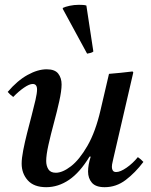

<svg xmlns="http://www.w3.org/2000/svg" viewBox="-20 -766 626 798"><path d="M398 -309 433 -459Q457 -461 482 -463.5Q507 -466 531 -469L534 -465L452 -111Q451 -104 448 -93Q445 -82 445 -72Q445 -63 449 -57Q453 -51 463 -51Q480 -51 506 -69Q532 -87 553 -113Q566 -104 576 -93Q542 -48 502.5 -18Q463 12 415 12Q378 12 362 -6.5Q346 -25 346 -53Q346 -81 357 -115H352Q312 -49 267 -18.5Q222 12 172 12Q121 12 95.5 -16.5Q70 -45 70 -86Q70 -108 76.5 -141.5Q83 -175 92.5 -212.5Q102 -250 111.5 -286Q121 -322 127.5 -350.5Q134 -379 134 -394Q134 -417 116 -417Q102 -417 79.5 -401.5Q57 -386 35 -363Q28 -368 22.5 -373Q17 -378 12 -384Q52 -431 94.5 -454.5Q137 -478 174 -478Q208 -478 222 -460Q236 -442 236 -415Q236 -389 226.5 -346Q217 -303 204 -255Q191 -207 181.5 -164.5Q172 -122 172 -97Q172 -77 181 -62.5Q190 -48 212 -48Q240 -48 275 -75Q310 -102 343.5 -160Q377 -218 398 -309ZM241 -729V-733Q251 -738 269.5 -742Q288 -746 308 -746Q316 -746 324.5 -745.5Q333 -745 339 -743L368 -552Q364 -548 356 -546Q348 -544 342 -543Z"/></svg>

Font: Castoro
Style: Italic
Weight: 400
Italic angle: -11°
Designer: John Hudson with Paul Hanslow, assisted by Kaja Sojewska.
Foundry: Tiro Typeworks Ltd.
Version: Version 2.04